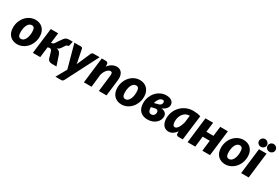

<svg xmlns="http://www.w3.org/2000/svg" viewBox="90 -1963 4895 3364"><g transform="rotate(30 2537.0 -281.0)"><path d="M235 -107Q261 -107 281.5 -122.8Q302 -138.5 316.2 -165.8Q330.5 -193 338.2 -229.2Q346 -265.5 346 -306.5Q346 -363 330.8 -387.2Q315.5 -411.5 281 -411.5Q255 -411.5 234.5 -395.8Q214 -380 199.8 -353Q185.5 -326 177.8 -289.5Q170 -253 170 -212Q170 -156.5 185.2 -131.8Q200.5 -107 235 -107ZM221 8Q177.5 8 139.8 -6.5Q102 -21 74.2 -48.8Q46.5 -76.5 30.8 -117.2Q15 -158 15 -211Q15 -280 37.8 -337.8Q60.5 -395.5 99 -437.5Q137.5 -479.5 188.2 -503Q239 -526.5 295 -526.5Q338.5 -526.5 376 -512Q413.5 -497.5 441.2 -469.8Q469 -442 485 -401.2Q501 -360.5 501 -307.5Q501 -239.5 478.2 -181.8Q455.5 -124 417 -81.8Q378.5 -39.5 327.8 -15.8Q277 8 221 8Z M827 -404Q850.5 -436 865.8 -458Q881 -480 896.2 -493.5Q911.5 -507 930.8 -512.8Q950 -518.5 982 -518.5H1046L1030 -441Q1027 -425 1020.8 -420.2Q1014.5 -415.5 1006.2 -413.5Q998 -411.5 988.2 -407.8Q978.5 -404 969 -390L929.5 -329.5Q922 -318.5 914.5 -310.2Q907 -302 899.2 -295.5Q891.5 -289 882.2 -284.8Q873 -280.5 862 -277.5Q896 -271 916.2 -253.5Q936.5 -236 948.5 -201.5L1016 0H927.5Q908 0 893.8 -3.2Q879.5 -6.5 869 -12.8Q858.5 -19 851.2 -28.2Q844 -37.5 838 -49.5L798.5 -182Q794.5 -199.5 780.8 -210.8Q767 -222 751 -222L714 -214.5L687.5 0H538.5L602 -518.5H751.5L725.5 -310.5L742 -314.5Q751.5 -316.5 757.8 -318.5Q764 -320.5 768.8 -323.2Q773.5 -326 777.5 -330.2Q781.5 -334.5 786.5 -341.5Z M1254 135Q1238 164.5 1206 164.5H1090L1208.5 -46.5L1080 -518.5H1211Q1227.5 -518.5 1235.8 -510.5Q1244 -502.5 1247 -491.5L1292 -268Q1295 -253.5 1297.5 -239.2Q1300 -225 1301.5 -210.5Q1307.5 -225 1314.2 -239.8Q1321 -254.5 1328 -269L1424 -491.5Q1430 -503 1441.5 -510.8Q1453 -518.5 1465 -518.5H1590Z M1874 0 1913 -329.5Q1915.5 -350.5 1914.8 -365Q1914 -379.5 1909.5 -388Q1905 -396.5 1897 -400.2Q1889 -404 1878 -404Q1861 -404 1842.5 -393.5Q1824 -383 1807.2 -364Q1790.5 -345 1776.5 -317.8Q1762.5 -290.5 1754.5 -257.5L1726 0H1571L1633 -518.5H1713Q1737 -518.5 1750.5 -507.2Q1764 -496 1764 -470.5V-429Q1801.5 -479 1846 -502.8Q1890.5 -526.5 1938 -526.5Q1970 -526.5 1996.8 -513.5Q2023.5 -500.5 2041.2 -475.5Q2059 -450.5 2066.5 -413.8Q2074 -377 2068 -329.5L2029 0Z M2345.5 -107Q2371.5 -107 2392 -122.8Q2412.5 -138.5 2426.8 -165.8Q2441 -193 2448.8 -229.2Q2456.5 -265.5 2456.5 -306.5Q2456.5 -363 2441.2 -387.2Q2426 -411.5 2391.5 -411.5Q2365.5 -411.5 2345 -395.8Q2324.5 -380 2310.2 -353Q2296 -326 2288.2 -289.5Q2280.5 -253 2280.5 -212Q2280.5 -156.5 2295.8 -131.8Q2311 -107 2345.5 -107ZM2331.5 8Q2288 8 2250.2 -6.5Q2212.5 -21 2184.8 -48.8Q2157 -76.5 2141.2 -117.2Q2125.5 -158 2125.5 -211Q2125.5 -280 2148.2 -337.8Q2171 -395.5 2209.5 -437.5Q2248 -479.5 2298.8 -503Q2349.5 -526.5 2405.5 -526.5Q2449 -526.5 2486.5 -512Q2524 -497.5 2551.8 -469.8Q2579.5 -442 2595.5 -401.2Q2611.5 -360.5 2611.5 -307.5Q2611.5 -239.5 2588.8 -181.8Q2566 -124 2527.5 -81.8Q2489 -39.5 2438.2 -15.8Q2387.5 8 2331.5 8Z M3088.5 -415.5Q3089 -376 3060.2 -341.2Q3031.5 -306.5 2974.5 -284.5Q2998.5 -282.5 3019.2 -275Q3040 -267.5 3055.2 -254.8Q3070.5 -242 3079.2 -223.5Q3088 -205 3088 -181Q3088 -147 3073 -113.2Q3058 -79.5 3028.8 -52.5Q2999.5 -25.5 2957 -8.8Q2914.5 8 2859 8Q2808.5 8 2770 -6.8Q2731.5 -21.5 2705.2 -49.2Q2679 -77 2665.5 -116.8Q2652 -156.5 2652 -206Q2652 -272 2674.2 -330Q2696.5 -388 2735.5 -431.5Q2774.5 -475 2827.5 -500.2Q2880.5 -525.5 2942 -525.5Q2977.5 -525.5 3004.8 -517Q3032 -508.5 3050.5 -493.8Q3069 -479 3078.8 -459Q3088.5 -439 3088.5 -415.5ZM2804 -210.5Q2804.5 -157.5 2822 -129Q2839.5 -100.5 2876.5 -103Q2892.5 -104 2905.2 -110.5Q2918 -117 2926.8 -127.5Q2935.5 -138 2940.2 -151.5Q2945 -165 2945 -179.5Q2945 -192 2941.2 -202.8Q2937.5 -213.5 2929.2 -220.2Q2921 -227 2908 -229.2Q2895 -231.5 2876.5 -228ZM2922.5 -426Q2906 -426 2889.8 -417.5Q2873.5 -409 2859.2 -392.8Q2845 -376.5 2833.2 -352.8Q2821.5 -329 2814 -299L2878.5 -316Q2902.5 -321 2917.8 -329Q2933 -337 2941.2 -346.5Q2949.5 -356 2952.5 -366.2Q2955.5 -376.5 2955.5 -387Q2955.5 -405.5 2948 -415.8Q2940.5 -426 2922.5 -426Z M3571 0H3488Q3473.5 0 3463.8 -3.8Q3454 -7.5 3448.2 -14Q3442.5 -20.5 3440.2 -29.5Q3438 -38.5 3438 -49V-86Q3406 -42 3367 -17Q3328 8 3281 8Q3253 8 3227 -3.2Q3201 -14.5 3181 -37.2Q3161 -60 3149 -95.2Q3137 -130.5 3137 -178.5Q3137 -249 3162.8 -312.2Q3188.5 -375.5 3234.8 -423Q3281 -470.5 3344.5 -498.5Q3408 -526.5 3484 -526.5Q3521 -526.5 3559 -521.5Q3597 -516.5 3634 -503.5ZM3343 -114.5Q3360 -114.5 3376 -127.2Q3392 -140 3406.2 -162Q3420.5 -184 3432.5 -213.5Q3444.5 -243 3453 -276.5L3471 -420H3462Q3424 -420 3392.8 -403Q3361.5 -386 3339 -356.8Q3316.5 -327.5 3304.2 -288.8Q3292 -250 3292 -206Q3292 -181 3296 -163.5Q3300 -146 3306.8 -135.2Q3313.5 -124.5 3322.8 -119.5Q3332 -114.5 3343 -114.5Z M4184.5 -518.5 4122.5 0H3967.5L3993 -215.5H3849.5L3824 0H3669L3731 -518.5H3886L3862.5 -323H4006L4029.5 -518.5Z M4443.5 -107Q4469.5 -107 4490 -122.8Q4510.5 -138.5 4524.8 -165.8Q4539 -193 4546.8 -229.2Q4554.5 -265.5 4554.5 -306.5Q4554.5 -363 4539.2 -387.2Q4524 -411.5 4489.5 -411.5Q4463.5 -411.5 4443 -395.8Q4422.5 -380 4408.2 -353Q4394 -326 4386.2 -289.5Q4378.5 -253 4378.5 -212Q4378.5 -156.5 4393.8 -131.8Q4409 -107 4443.5 -107ZM4429.5 8Q4386 8 4348.2 -6.5Q4310.5 -21 4282.8 -48.8Q4255 -76.5 4239.2 -117.2Q4223.5 -158 4223.5 -211Q4223.5 -280 4246.2 -337.8Q4269 -395.5 4307.5 -437.5Q4346 -479.5 4396.8 -503Q4447.5 -526.5 4503.5 -526.5Q4547 -526.5 4584.5 -512Q4622 -497.5 4649.8 -469.8Q4677.5 -442 4693.5 -401.2Q4709.5 -360.5 4709.5 -307.5Q4709.5 -239.5 4686.8 -181.8Q4664 -124 4625.5 -81.8Q4587 -39.5 4536.2 -15.8Q4485.5 8 4429.5 8Z M4739.5 0ZM4967 -518.5 4905 0H4752L4814 -518.5ZM4900.5 -647.5Q4900.5 -631.5 4894 -617.5Q4887.5 -603.5 4876.2 -593.2Q4865 -583 4850.2 -577Q4835.5 -571 4818.5 -571Q4802.5 -571 4788.2 -577Q4774 -583 4763.2 -593.2Q4752.5 -603.5 4746 -617.5Q4739.5 -631.5 4739.5 -647.5Q4739.5 -664 4746 -678.5Q4752.5 -693 4763.2 -703.8Q4774 -714.5 4788.2 -720.8Q4802.5 -727 4818.5 -727Q4835.5 -727 4850.2 -720.8Q4865 -714.5 4876.2 -703.8Q4887.5 -693 4894 -678.5Q4900.5 -664 4900.5 -647.5ZM5073.5 -647.5Q5073.5 -631.5 5067.2 -617.5Q5061 -603.5 5050 -593.2Q5039 -583 5024.2 -577Q5009.5 -571 4992.5 -571Q4976 -571 4961.5 -577Q4947 -583 4936 -593.2Q4925 -603.5 4918.8 -617.5Q4912.5 -631.5 4912.5 -647.5Q4912.5 -664 4918.8 -678.5Q4925 -693 4936 -703.8Q4947 -714.5 4961.5 -720.8Q4976 -727 4992.5 -727Q5009.5 -727 5024.2 -720.8Q5039 -714.5 5050 -703.8Q5061 -693 5067.2 -678.5Q5073.5 -664 5073.5 -647.5Z"/></g></svg>

Font: Lato Black
Style: Italic
Weight: 900
Italic angle: -7°
Designer: Lukasz Dziedzic
Foundry: tyPoland Lukasz Dziedzic
Version: Version 2.007; 2014-02-27